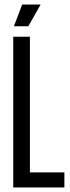

<svg xmlns="http://www.w3.org/2000/svg" viewBox="-20 -821 308 841"><path d="M38 0V-660H111V-66H262V0ZM104 -706H41L77 -801H158Z"/></svg>

Font: Bricolage Grotesque 48pt Condensed Light
Style: Regular
Weight: 300
Width: 3
Designer: Mathieu Triay
Foundry: Atelier Triay
Version: Version 1.000; ttfautohint (v1.8.4.7-5d5b);gftools[0.9.32]